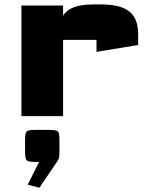

<svg xmlns="http://www.w3.org/2000/svg" viewBox="-20 -531 678 878"><path d="M78 0V-505.8H268.5V-458.8Q283.9 -485 317.7 -497.9Q351.4 -510.8 410.4 -510.8H440.8Q485.9 -510.8 518.2 -502.9Q550.5 -495.1 571.3 -478.4Q592.2 -461.7 602 -435.8Q611.8 -409.9 611.8 -373.7V-325.2L421.3 -294V-348.7Q421.3 -348.7 421.3 -348.7Q421.3 -348.7 421.3 -348.7H268.5V0ZM106.7 313.6 158.8 209.5H141.6Q109 209.5 101.8 202.2Q94.6 194.9 94.6 162.5V109.5Q94.6 77.2 101.8 70.1Q109 63 141.6 63H204.6Q237.4 63 244.6 70.1Q251.8 77.2 251.8 109.5V162.5Q251.8 177.3 250.3 187.1Q248.8 196.8 244.6 202.9L160.2 327.3Z"/></svg>

Font: Science Gothic
Style: Regular
Weight: 400
Designer: Thomas Phinney, Vassil Kateliev, Brandon Buerkle
Foundry: Font Detective LLC
Version: Version 1.018